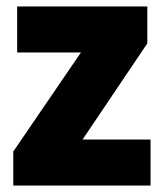

<svg xmlns="http://www.w3.org/2000/svg" viewBox="-20 -573 507 593"><path d="M445 0V-142H235L435 -439V-553H33V-411H230L21 -105V0Z"/></svg>

Font: Noto Sans Kannada SemiCondensed Black
Style: Regular
Weight: 900
Width: 4
Designer: Jelle Bosma - Monotype Design Team
Foundry: Monotype Imaging Inc.
Version: Version 2.005